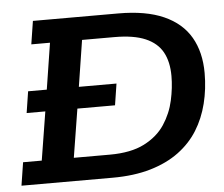

<svg xmlns="http://www.w3.org/2000/svg" viewBox="-46 -634 801 686"><g transform="rotate(-5 355.0 -291.5)"><path d="M45 -257 57 -334H124L150 -500H83L96 -583H402Q501 -583 565 -554.5Q629 -526 660 -472.5Q691 -419 691 -344Q691 -287 678 -235Q665 -183 638.5 -140.5Q612 -98 569.5 -66.5Q527 -35 467.5 -17.5Q408 0 331 0H4L17 -83H84L112 -257ZM199 -83H328Q404 -83 452 -107.5Q500 -132 526 -171.5Q552 -211 562 -256.5Q572 -302 572 -344Q572 -395 553 -429.5Q534 -464 492 -482Q450 -500 381 -500H265L239 -334H374L362 -257H227Z"/></g></svg>

Font: Rokkitt SemiBold
Style: Italic
Weight: 600
Italic angle: -9°
Designer: Vernon Adams
Foundry: Vernon Adams
Version: Version 3.103